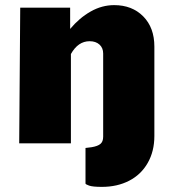

<svg xmlns="http://www.w3.org/2000/svg" viewBox="-20 -560 676 750"><path d="M314 157V18L338 15Q362 11 372.5 2Q383 -7 383 -26V-351Q383 -373 368.5 -386Q354 -399 330 -399Q285 -399 257 -349V0H55L59 -530H254V-447Q290 -490 334 -515Q378 -540 426 -540Q496 -540 539.5 -496Q583 -452 583 -378V-29Q583 31 557 76.5Q531 122 484.5 146Q438 170 378 170Q342 170 328 165Q314 160 314 157Z"/></svg>

Font: Morrison Black
Style: Regular
Weight: 900
Designer: Pablo Impallari, Rodrigo Fuenzalida (Modified by Dan O. Williams)
Version: Version 0.03;June 6, 2019;FontCreator 11.5.0.2425 64-bit; tt